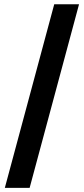

<svg xmlns="http://www.w3.org/2000/svg" viewBox="-20 -782 398 911"><path d="M355 -761.7H237.3L2.9 109.4H120.6Z"/></svg>

Font: Raveo Display Display SemiBold
Style: Regular
Weight: 600
Designer: Jakub Foglar, Rasmus Andersson (Inter)
Foundry: Jakubfoglar.com
Version: Version 1.100;Glyphs 3.2.3 (3260)